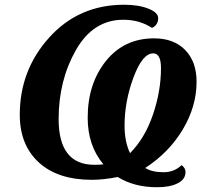

<svg xmlns="http://www.w3.org/2000/svg" viewBox="-20 -745 882 806"><path d="M589.8 -40Q617.7 -22 667 -22Q711.4 -22 742.2 -51.8Q758.8 -40 758.8 -22.9Q758.8 7.8 726.1 24.4Q693.4 41 639.2 41Q543.5 41 474.1 -2Q415 9.8 365.2 9.8Q222.2 9.8 142.6 -63.5Q63 -136.7 63 -263.2Q63 -450.7 187 -587.9Q311 -725.1 501 -725.1Q562 -725.1 603 -708.7Q644 -692.4 644 -668.9Q644 -640.1 618.2 -627.9Q565.4 -662.1 498 -662.1Q371.1 -662.1 298.6 -534.7Q226.1 -407.2 226.1 -245.1Q226.1 -53.2 376 -53.2Q402.3 -53.2 414.1 -55.2Q348.1 -133.8 348.1 -251Q348.1 -393.1 424.3 -488.5Q500.5 -584 627 -584Q710 -584 757.6 -534.9Q805.2 -485.8 805.2 -401.9Q805.2 -298.8 747.6 -201.9Q689.9 -105 589.8 -40ZM525.9 -102.1Q588.4 -165 622.1 -263.9Q655.8 -362.8 655.8 -459Q655.8 -521 623 -521Q578.1 -521 540.5 -420.2Q502.9 -319.3 502.9 -217.8Q502.9 -149.9 525.9 -102.1Z"/></svg>

Font: Droid Serif
Style: Bold Italic
Weight: 700
Italic angle: -12°
Designer: Monotype Design team
Foundry: Monotype Imaging Inc.
Version: Version 1.03